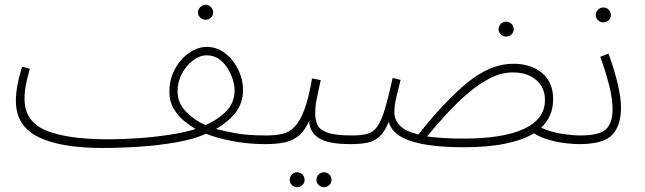

<svg xmlns="http://www.w3.org/2000/svg" viewBox="-20 -594 2680 798"><path d="M406 21Q231 21 138.5 -25Q46 -71 46 -174Q46 -207 53.5 -245.5Q61 -284 72 -317L104 -308Q96 -280 89 -248.5Q82 -217 82 -183Q82 -90 169.5 -52.5Q257 -15 432 -15Q487 -15 553 -19.5Q619 -24 682.5 -33.5Q746 -43 793 -58Q770 -71 744.5 -92Q719 -113 701.5 -143Q684 -173 684 -213Q684 -264 706.5 -306Q729 -348 765 -373.5Q801 -399 840 -399Q882 -399 916 -372.5Q950 -346 970 -305Q990 -264 990 -220Q990 -165 958.5 -125.5Q927 -86 878 -58Q911 -49 960.5 -40Q1010 -31 1086 -31Q1103 -31 1103 -14Q1103 -7 1097 -1Q1091 5 1082 5Q1014 5 949.5 -7Q885 -19 836 -38Q788 -16 715.5 -3Q643 10 561.5 15.5Q480 21 406 21ZM718 -214Q718 -166 753 -130Q788 -94 834 -74Q888 -98 921.5 -133Q955 -168 955 -219Q955 -239 947.5 -263.5Q940 -288 925.5 -311Q911 -334 889.5 -349Q868 -364 839 -364Q810 -364 782 -343Q754 -322 736 -288Q718 -254 718 -214ZM835 -512Q822 -512 812.5 -521Q803 -530 803 -542Q803 -555 812.5 -564.5Q822 -574 835 -574Q848 -574 857 -564.5Q866 -555 866 -542Q866 -530 857 -521Q848 -512 835 -512Z M1082 5 1087 -31Q1125 -31 1153.5 -37.5Q1182 -44 1204.5 -67Q1227 -90 1245 -138Q1263 -186 1277 -268L1313 -261Q1303 -212 1296.5 -183Q1290 -154 1290 -123Q1290 -97 1299 -76Q1308 -55 1340.5 -43Q1373 -31 1443 -31Q1460 -31 1460 -14Q1460 -7 1453.5 -1Q1447 5 1438 5Q1345 5 1306 -19.5Q1267 -44 1265 -91Q1245 -48 1219.5 -28Q1194 -8 1160 -1.5Q1126 5 1082 5ZM1327 184Q1314 184 1304.5 175Q1295 166 1295 154Q1295 141 1304.5 131.5Q1314 122 1327 122Q1339 122 1348.5 131.5Q1358 141 1358 154Q1358 166 1348.5 175Q1339 184 1327 184ZM1215 184Q1202 184 1193 175Q1184 166 1184 154Q1184 141 1193 131.5Q1202 122 1215 122Q1228 122 1237 131.5Q1246 141 1246 154Q1246 166 1237 175Q1228 184 1215 184Z M1905 18Q1828 18 1762 9Q1696 0 1651.5 -23Q1607 -46 1596 -88Q1579 -47 1558 -27Q1537 -7 1507.5 -1Q1478 5 1438 5L1443 -31Q1483 -31 1507.5 -38Q1532 -45 1548.5 -68.5Q1565 -92 1579.5 -140Q1594 -188 1612 -270L1645 -262Q1638 -234 1628.5 -195Q1619 -156 1619 -129Q1619 -95 1642.5 -71.5Q1666 -48 1719 -35Q1826 -171 1922 -250Q2018 -329 2113 -329Q2187 -329 2233 -290.5Q2279 -252 2279 -182Q2279 -110 2229 -63Q2273 -44 2317 -37.5Q2361 -31 2391 -31Q2408 -31 2408 -14Q2408 -7 2402 -1Q2396 5 2387 5Q2366 5 2333 1.5Q2300 -2 2264 -12Q2228 -22 2199 -40Q2153 -12 2080.5 3Q2008 18 1905 18ZM2111 -293Q2065 -293 2019 -270Q1973 -247 1927.5 -208.5Q1882 -170 1838.5 -123Q1795 -76 1755 -27Q1816 -18 1907 -18Q2071 -18 2158 -58.5Q2245 -99 2245 -178Q2245 -230 2208.5 -261.5Q2172 -293 2111 -293ZM2084 -442Q2071 -442 2061.5 -451Q2052 -460 2052 -472Q2052 -485 2061.5 -494.5Q2071 -504 2084 -504Q2097 -504 2106 -494.5Q2115 -485 2115 -472Q2115 -460 2106 -451Q2097 -442 2084 -442Z M2387 5 2392 -31Q2472 -31 2499 -57Q2526 -83 2526 -141Q2526 -182 2512.5 -236.5Q2499 -291 2475 -358L2509 -371Q2532 -309 2546.5 -249Q2561 -189 2561 -148Q2561 -71 2524 -33Q2487 5 2387 5ZM2488 -501Q2475 -501 2465.5 -510Q2456 -519 2456 -531Q2456 -544 2465.5 -553.5Q2475 -563 2488 -563Q2501 -563 2510 -553.5Q2519 -544 2519 -531Q2519 -519 2510 -510Q2501 -501 2488 -501Z"/></svg>

Font: Noto Sans Arabic UI XLt
Style: Regular
Weight: 200
Designer: Monotype Design Team, Nadine Chahine and Nizar Qandah
Foundry: Monotype Imaging Inc.
Version: Version 2.010; ttfautohint (v1.8.4.7-5d5b)